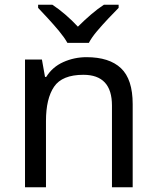

<svg xmlns="http://www.w3.org/2000/svg" viewBox="-20 -786 658 806"><path d="M343 -546Q439 -546 488 -499.5Q537 -453 537 -349V0H450V-343Q450 -472 330 -472Q241 -472 207 -422Q173 -372 173 -278V0H85V-536H156L169 -463H174Q200 -505 246 -525.5Q292 -546 343 -546ZM263 -606Q250 -629 228 -655.5Q206 -682 182 -708Q158 -734 140 -753V-766H200Q226 -749 254 -725Q282 -701 307 -674Q334 -701 362 -725Q390 -749 416 -766H478V-753Q459 -734 434.5 -708Q410 -682 387.5 -655.5Q365 -629 353 -606Z"/></svg>

Font: Noto Sans Hatran
Style: Regular
Weight: 400
Designer: Monotype Design Team
Foundry: Monotype Imaging Inc.
Version: Version 2.001; ttfautohint (v1.8.4.7-5d5b)